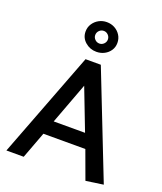

<svg xmlns="http://www.w3.org/2000/svg" viewBox="-168 -1041 977 1157"><g transform="rotate(20 321.0 -462.5)"><path d="M419 -262H218L317 -527ZM270 -680 10 0H121L185 -171H454L520 9L632 -7L368 -680ZM315 -934Q288 -934 265 -921.5Q242 -909 227.5 -887Q213 -865 213 -837Q213 -797 243.5 -770.5Q274 -744 315 -744Q343 -744 366 -756Q389 -768 403 -789Q417 -810 417 -837Q417 -865 403 -887Q389 -909 366 -921.5Q343 -934 315 -934ZM316 -797Q299 -797 287 -809Q275 -821 275 -837Q275 -854 287 -866Q299 -878 316 -878Q332 -878 344 -866Q356 -854 356 -837Q356 -821 344 -809Q332 -797 316 -797Z"/></g></svg>

Font: Catamaran Thin SemiBold
Style: Regular
Weight: 600
Version: Version 2.000